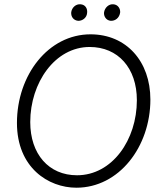

<svg xmlns="http://www.w3.org/2000/svg" viewBox="-20 -868 747 895"><path d="M336 7C535 7 681 -184 681 -404C681 -582 569 -708 402 -708C205 -708 59 -518 59 -295C59 -86 206 7 336 7ZM339 -51C207 -51 121 -150 121 -299C121 -482 236 -649 398 -649C530 -649 618 -551 618 -401C618 -216 503 -51 339 -51ZM344 -771C363 -770 384 -784 386 -807C389 -830 376 -847 355 -848C334 -850 315 -833 312 -811C310 -790 323 -773 344 -771ZM496 -771C517 -770 536 -784 540 -809C542 -827 530 -847 508 -848C487 -850 468 -832 465 -810C463 -793 474 -773 496 -771Z"/></svg>

Font: Fixel Text 20240404 Light
Style: Italic
Weight: 300
Width: 4
Italic angle: -10°
Designer: AlfaBravo + MacPaw
Foundry: Kyrylo Tkachov, Marchela Mozhyna, Serhii Makarenko, Maria Weinstein, Zakhar Kryvoshyya
Version: Version 1.211;Glyphs 3.2 (3225)